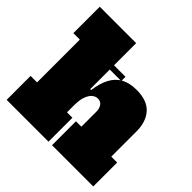

<svg xmlns="http://www.w3.org/2000/svg" viewBox="-196 -971 1152 1152"><g transform="rotate(45 379.5 -395.0)"><path d="M17 -566V-602H423.5V-566ZM326 -203H372V0H17V-203H72V-587H17V-790H326ZM448 -203V-330Q448 -358.5 434.8 -375.8Q421.5 -393 399 -393Q382 -393 365.2 -380.5Q348.5 -368 337.2 -338.8Q326 -309.5 326 -259L292 -400H334Q342.5 -464.5 365.5 -507.8Q388.5 -551 428.2 -572.5Q468 -594 527 -594Q615.5 -594 658.8 -546.8Q702 -499.5 702 -416V-203H752V0H402V-203Z"/></g></svg>

Font: Hepta Slab Black
Style: Regular
Weight: 900
Designer: Michael LaGattuta
Foundry: Michael LaGattuta
Version: Version 1.102